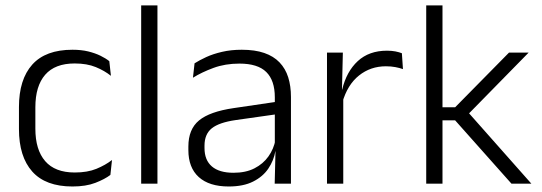

<svg xmlns="http://www.w3.org/2000/svg" viewBox="-20 -683 2015 714"><path d="M249.5 10.5Q149.5 10.5 100 -45Q50.5 -100.5 50.5 -203V-285Q50.5 -387.5 100 -442.8Q149.5 -498 249.5 -498Q282 -498 307.8 -491.8Q333.5 -485.5 353.5 -475.8Q373.5 -466 386.5 -455.5L392.5 -401Q369 -420 336.2 -433.5Q303.5 -447 257.5 -447Q184.5 -447 148 -405Q111.5 -363 111.5 -284V-204.5Q111.5 -126 148 -83.8Q184.5 -41.5 258 -41.5Q305 -41.5 338.5 -55.2Q372 -69 396.5 -88L390.5 -32.5Q369.5 -16.5 334.5 -3Q299.5 10.5 249.5 10.5Z M505 0V-663H565.5V0Z M1001.5 0 1004.5 -121.5 1002 -131V-288.5V-321Q1002 -384 970.2 -415.2Q938.5 -446.5 870.5 -446.5Q817.5 -446.5 774 -430.5Q730.5 -414.5 697.5 -394L703.5 -447.5Q721.5 -459 747 -470.8Q772.5 -482.5 805.8 -490.2Q839 -498 879 -498Q928 -498 962.8 -486Q997.5 -474 1019.5 -451Q1041.5 -428 1051.8 -395.5Q1062 -363 1062 -322.5V0ZM830.5 10.5Q758 10.5 719.2 -24.5Q680.5 -59.5 680.5 -125V-138Q680.5 -202.5 720.2 -235.2Q760 -268 849 -281L1012 -305L1015 -259L856.5 -236.5Q794.5 -227.5 767.5 -205.8Q740.5 -184 740.5 -141.5V-132.5Q740.5 -87.5 768 -64Q795.5 -40.5 848.5 -40.5Q894 -40.5 926.2 -57Q958.5 -73.5 978.2 -101.2Q998 -129 1004.5 -163.5L1016.5 -120.5H1004Q998 -86 977.8 -56Q957.5 -26 921.2 -7.8Q885 10.5 830.5 10.5Z M1253 -301.5 1237.5 -348 1252.5 -350Q1268.5 -417 1310.5 -455.8Q1352.5 -494.5 1419 -494.5Q1436.5 -494.5 1450.5 -491.8Q1464.5 -489 1474.5 -485L1478.5 -426Q1466 -430.5 1450 -433.5Q1434 -436.5 1415 -436.5Q1358 -436.5 1315 -402.2Q1272 -368 1253 -301.5ZM1196 0V-487.5H1255L1251.5 -341L1256.5 -336V0Z M1882 0 1672.5 -235.5H1617.5V-284H1672.5L1873 -487.5H1946L1716.5 -253.5V-270.5L1956 0ZM1565 0V-663H1625.5V0Z"/></svg>

Font: Anek Tamil Medium Light
Style: Regular
Weight: 300
Version: Version 1.003